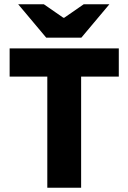

<svg xmlns="http://www.w3.org/2000/svg" viewBox="-20 -877 600 897"><path d="M201 0V-519H25V-651H535V-519H359V0ZM196 -701 65 -857H185L276 -794H280L371 -857H491L360 -701Z"/></svg>

Font: Mada ExtraBold
Style: Regular
Weight: 800
Designer: Khaled Hosny
Version: Version 1.5